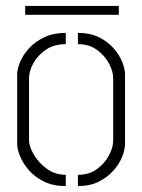

<svg xmlns="http://www.w3.org/2000/svg" viewBox="-20 -627 480 648"><path d="M65 -577V-607H381V-577ZM202 1Q160 1 129 -14Q98 -29 78 -52Q58 -75 48 -99Q38 -123 38 -141V-376Q38 -394 48 -418Q58 -442 78.5 -464.5Q99 -487 130 -501.5Q161 -516 202 -516V-478Q162 -478 134.5 -459Q107 -440 92.5 -413.5Q78 -387 78 -363V-154Q78 -133 94 -105.5Q110 -78 138 -57.5Q166 -37 202 -37ZM243 1V-37Q281 -37 307.5 -56.5Q334 -76 348 -103Q362 -130 362 -152V-363Q362 -386 348 -412.5Q334 -439 307.5 -458.5Q281 -478 243 -478V-516Q284 -516 313.5 -501.5Q343 -487 363 -464.5Q383 -442 392.5 -418Q402 -394 402 -376V-141Q402 -123 392.5 -98.5Q383 -74 363 -51.5Q343 -29 313.5 -14Q284 1 243 1Z"/></svg>

Font: Stick No Bills ExtraLight
Style: Regular
Weight: 200
Designer: Kosala Senevirathne, Siva Puranthara, Lasantha Premarathna, Tharique Azeez
Foundry: mooniak
Version: Version 2.000